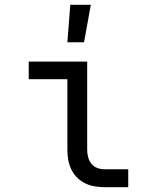

<svg xmlns="http://www.w3.org/2000/svg" viewBox="-20 -775 640 795"><path d="M413 0Q393 0 372 -3.5Q351 -7 332.5 -16Q314 -25 299 -40Q284 -55 275 -74Q266 -93 262.5 -113.5Q259 -134 259 -155V-447H99V-520H341V-155Q341 -139 345 -124Q349 -109 358.5 -97Q368 -85 383 -79.5Q398 -74 413 -74H511V0ZM259 -600 271 -755H356L328 -600Z"/></svg>

Font: Iosevka Fixed Extended
Style: Regular
Weight: 400
Width: 7
Monospace: yes
Designer: Belleve Invis
Foundry: Belleve Invis
Version: Version 24.1.1; ttfautohint (v1.8.4)